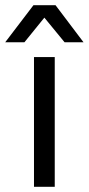

<svg xmlns="http://www.w3.org/2000/svg" viewBox="-63 -720 342 740"><path d="M68 0V-500H148V0ZM-43 -557 66 -700H151L259 -557H186L108 -652L31 -557Z"/></svg>

Font: Epunda Sans
Style: Regular
Weight: 400
Designer: Simon Atzbach
Foundry: typofactur
Version: Version 2.204; ttfautohint (v1.8.4.7-5d5b)